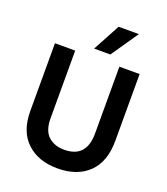

<svg xmlns="http://www.w3.org/2000/svg" viewBox="-160 -1003 979 1123"><g transform="rotate(20 329.5 -441.5)"><path d="M292 -723 383 -892H509L393 -723ZM467 -258V-674H593V-259Q593 -128 522.5 -59.5Q452 9 329 9Q209 9 137.5 -58.5Q66 -126 66 -252V-674H192V-253Q192 -176 230 -141.5Q268 -107 329 -107Q467 -107 467 -258Z"/></g></svg>

Font: Hind Semibold
Style: Regular
Weight: 600
Designer: Manushi Parikh, Satya Rajpurohit
Foundry: Indian Type Foundry
Version: Version 1.201;PS 1.0;hotconv 1.0.78;makeotf.lib2.5.61930; tt